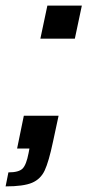

<svg xmlns="http://www.w3.org/2000/svg" viewBox="-49 -530 312 685"><path d="M95 -392 120 -510H243L218 -392ZM53 16 56 0H12L36 -117H160L140 -24Q125 47 110.5 78Q96 109 65.5 122Q35 135 -29 135L-19 85Q18 85 31.5 71.5Q45 58 53 16Z"/></svg>

Font: Saira Semi Condensed Medium
Style: Italic
Weight: 500
Width: 4
Italic angle: -12°
Designer: Hector Gatti with collaboration of the Omnibus-Type team
Foundry: Omnibus-Type
Version: Version 1.001; ttfautohint (v1.8)